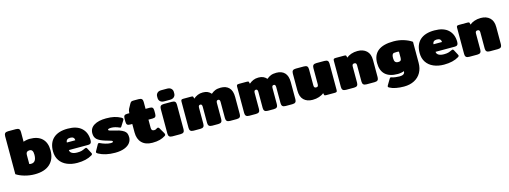

<svg xmlns="http://www.w3.org/2000/svg" viewBox="-11 -1630 7288 2751"><g transform="rotate(-15 3633.5 -255.0)"><path d="M35 -59V-623Q35 -652 48.5 -666Q62 -680 95 -680H209Q243 -680 256.5 -666.5Q270 -653 270 -623V-477Q284 -484 312.5 -489.5Q341 -495 363 -495Q485 -495 548 -433.5Q611 -372 611 -259Q611 -130 533 -57.5Q455 15 307 15Q229 15 155.5 -6Q82 -27 35 -59ZM372 -259Q372 -299 359 -318Q346 -337 319 -337Q294 -337 280 -323.5Q266 -310 266 -284V-148Q277 -144 293 -144Q372 -144 372 -259Z M641 -236Q641 -362 714.5 -428.5Q788 -495 927 -495Q1063 -495 1133 -429.5Q1203 -364 1203 -251Q1203 -222 1191 -208Q1179 -194 1154 -194H866Q866 -164 895 -146.5Q924 -129 975 -129Q1014 -129 1038 -135.5Q1062 -142 1090 -156Q1102 -162 1109 -162Q1118 -162 1126 -148L1165 -74Q1171 -64 1171 -56Q1171 -45 1157 -37Q1072 15 938 15Q852 15 784.5 -14Q717 -43 679 -99.5Q641 -156 641 -236ZM991 -306Q991 -360 928 -360Q897 -360 881.5 -345.5Q866 -331 866 -306Z M1255 -39Q1233 -51 1233 -63Q1233 -70 1239 -80L1288 -168Q1295 -180 1305 -180Q1313 -180 1325 -174Q1352 -160 1395 -147.5Q1438 -135 1470 -135Q1491 -135 1499 -138.5Q1507 -142 1507 -150Q1507 -158 1492.5 -164Q1478 -170 1444 -179Q1434 -182 1424.5 -184.5Q1415 -187 1406 -190Q1323 -215 1287.5 -247.5Q1252 -280 1252 -338Q1252 -414 1318 -454.5Q1384 -495 1497 -495Q1567 -495 1616.5 -483.5Q1666 -472 1714 -447Q1735 -435 1735 -422Q1735 -414 1727 -401L1679 -325Q1671 -313 1664 -313Q1661 -313 1645 -320Q1622 -331 1592 -338.5Q1562 -346 1537 -346Q1483 -346 1483 -328Q1483 -320 1500.5 -314Q1518 -308 1560 -298Q1615 -285 1636 -278Q1681 -262 1705 -245Q1729 -228 1738.5 -205.5Q1748 -183 1748 -147Q1748 -103 1720.5 -66Q1693 -29 1636.5 -7Q1580 15 1497 15Q1353 15 1255 -39Z M1840 -195V-320H1808Q1776 -320 1764.5 -333.5Q1753 -347 1753 -377V-423Q1753 -453 1764.5 -466.5Q1776 -480 1808 -480H1840V-491Q1840 -517 1853 -543.5Q1866 -570 1889 -609Q1900 -628 1910 -634Q1920 -640 1947 -640H2019Q2053 -640 2066.5 -626.5Q2080 -613 2080 -583V-480H2140Q2172 -480 2183.5 -466.5Q2195 -453 2195 -423V-377Q2195 -347 2183.5 -333.5Q2172 -320 2140 -320H2080V-199Q2080 -176 2089.5 -164.5Q2099 -153 2120 -153Q2135 -153 2142 -156Q2149 -159 2163 -168Q2172 -174 2180 -174Q2192 -174 2200 -160L2247 -79Q2256 -63 2256 -53Q2256 -42 2244 -34Q2207 -10 2161.5 2.5Q2116 15 2052 15Q1950 15 1895 -40.5Q1840 -96 1840 -195Z M2286 -585V-610Q2286 -639 2306.5 -659.5Q2327 -680 2366 -680H2453Q2492 -680 2513 -659.5Q2534 -639 2534 -610V-585Q2534 -556 2513 -535.5Q2492 -515 2453 -515H2366Q2327 -515 2306.5 -535.5Q2286 -556 2286 -585ZM2290 -57V-423Q2290 -452 2303.5 -466Q2317 -480 2350 -480H2469Q2503 -480 2516.5 -466.5Q2530 -453 2530 -423V-57Q2530 -28 2516.5 -14Q2503 0 2469 0H2350Q2317 0 2303.5 -14Q2290 -28 2290 -57Z M2604 -57V-447Q2604 -467 2611.5 -473.5Q2619 -480 2642 -480H2758Q2771 -480 2777.5 -477.5Q2784 -475 2786 -466L2792 -441Q2821 -466 2854.5 -480.5Q2888 -495 2932 -495Q2973 -495 3001.5 -482.5Q3030 -470 3054 -443Q3082 -468 3115 -481.5Q3148 -495 3197 -495Q3277 -495 3320.5 -449.5Q3364 -404 3364 -312V-57Q3364 -28 3350.5 -14Q3337 0 3304 0H3205Q3172 0 3158 -14Q3144 -28 3144 -57V-297Q3144 -336 3118 -336Q3103 -336 3096 -326.5Q3089 -317 3089 -297V-57Q3089 -28 3075.5 -14Q3062 0 3029 0H2940Q2907 0 2893 -14Q2879 -28 2879 -57V-297Q2879 -336 2853 -336Q2838 -336 2831 -326.5Q2824 -317 2824 -297V-57Q2824 -28 2810.5 -14Q2797 0 2764 0H2665Q2632 0 2618 -14Q2604 -28 2604 -57Z M3429 -57V-447Q3429 -467 3436.5 -473.5Q3444 -480 3467 -480H3583Q3596 -480 3602.5 -477.5Q3609 -475 3611 -466L3617 -441Q3646 -466 3679.5 -480.5Q3713 -495 3757 -495Q3798 -495 3826.5 -482.5Q3855 -470 3879 -443Q3907 -468 3940 -481.5Q3973 -495 4022 -495Q4102 -495 4145.5 -449.5Q4189 -404 4189 -312V-57Q4189 -28 4175.5 -14Q4162 0 4129 0H4030Q3997 0 3983 -14Q3969 -28 3969 -57V-297Q3969 -336 3943 -336Q3928 -336 3921 -326.5Q3914 -317 3914 -297V-57Q3914 -28 3900.5 -14Q3887 0 3854 0H3765Q3732 0 3718 -14Q3704 -28 3704 -57V-297Q3704 -336 3678 -336Q3663 -336 3656 -326.5Q3649 -317 3649 -297V-57Q3649 -28 3635.5 -14Q3622 0 3589 0H3490Q3457 0 3443 -14Q3429 -28 3429 -57Z M4249 -172V-423Q4249 -452 4262.5 -466Q4276 -480 4309 -480H4428Q4462 -480 4475.5 -466.5Q4489 -453 4489 -423V-183Q4489 -163 4496.5 -153.5Q4504 -144 4521 -144Q4540 -144 4547 -153.5Q4554 -163 4554 -183V-423Q4554 -452 4567.5 -466Q4581 -480 4614 -480H4733Q4767 -480 4780.5 -466.5Q4794 -453 4794 -423V-33Q4794 -13 4786.5 -6.5Q4779 0 4756 0H4630Q4617 0 4610.5 -2.5Q4604 -5 4602 -14L4596 -39Q4569 -15 4524.5 0Q4480 15 4428 15Q4345 15 4297 -31.5Q4249 -78 4249 -172Z M4864 -57V-447Q4864 -467 4871.5 -473.5Q4879 -480 4902 -480H5028Q5041 -480 5047.5 -477.5Q5054 -475 5056 -466L5062 -441Q5089 -465 5132 -480Q5175 -495 5227 -495Q5309 -495 5359 -449Q5409 -403 5409 -312V-57Q5409 -28 5395.5 -14Q5382 0 5349 0H5230Q5197 0 5183 -14Q5169 -28 5169 -57V-297Q5169 -317 5162 -326.5Q5155 -336 5138 -336Q5119 -336 5111.5 -326.5Q5104 -317 5104 -297V-57Q5104 -28 5090.5 -14Q5077 0 5044 0H4925Q4892 0 4878 -14Q4864 -28 4864 -57Z M5529 127Q5514 119 5514 109Q5514 104 5520 93L5570 9Q5579 -7 5589 -7Q5592 -7 5604 -3Q5623 4 5657.5 8.5Q5692 13 5717 13Q5795 13 5795 -41V-44Q5779 -37 5752.5 -32Q5726 -27 5702 -27Q5579 -27 5516.5 -85Q5454 -143 5454 -255Q5454 -495 5761 -495Q5841 -495 5912 -472.5Q5983 -450 6030 -416V-104Q6030 -23 5995.5 39Q5961 101 5895.5 135.5Q5830 170 5741 170Q5679 170 5623.5 159.5Q5568 149 5529 127ZM5799 -240V-332Q5788 -336 5770 -336Q5737 -336 5724 -333.5Q5711 -331 5702 -316Q5693 -301 5693 -265Q5693 -225 5707 -208Q5721 -191 5753 -191Q5778 -191 5788.5 -202.5Q5799 -214 5799 -240Z M6080 -236Q6080 -362 6153.5 -428.5Q6227 -495 6366 -495Q6502 -495 6572 -429.5Q6642 -364 6642 -251Q6642 -222 6630 -208Q6618 -194 6593 -194H6305Q6305 -164 6334 -146.5Q6363 -129 6414 -129Q6453 -129 6477 -135.5Q6501 -142 6529 -156Q6541 -162 6548 -162Q6557 -162 6565 -148L6604 -74Q6610 -64 6610 -56Q6610 -45 6596 -37Q6511 15 6377 15Q6291 15 6223.5 -14Q6156 -43 6118 -99.5Q6080 -156 6080 -236ZM6430 -306Q6430 -360 6367 -360Q6336 -360 6320.5 -345.5Q6305 -331 6305 -306Z M6692 -57V-447Q6692 -467 6699.5 -473.5Q6707 -480 6730 -480H6856Q6869 -480 6875.5 -477.5Q6882 -475 6884 -466L6890 -441Q6917 -465 6960 -480Q7003 -495 7055 -495Q7137 -495 7187 -449Q7237 -403 7237 -312V-57Q7237 -28 7223.5 -14Q7210 0 7177 0H7058Q7025 0 7011 -14Q6997 -28 6997 -57V-297Q6997 -317 6990 -326.5Q6983 -336 6966 -336Q6947 -336 6939.5 -326.5Q6932 -317 6932 -297V-57Q6932 -28 6918.5 -14Q6905 0 6872 0H6753Q6720 0 6706 -14Q6692 -28 6692 -57Z"/></g></svg>

Font: Mitr
Style: Bold
Weight: 700
Designer: Thanarat Vachiruckul
Foundry: Cadson Demak
Version: Version 1.003